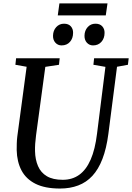

<svg xmlns="http://www.w3.org/2000/svg" viewBox="-20 -1080 764 1110"><path d="M656.5 -694 606.5 -306Q595.5 -221.5 572.2 -161.2Q549 -101 514 -63.2Q479 -25.5 432 -7.8Q385 10 327 10Q240 10 185.2 -17.5Q130.5 -45 104.2 -95Q78 -145 76.5 -212.5Q76.5 -231 77 -250.8Q77.5 -270.5 80 -291L134 -694L69 -705.5L73 -743H325L321 -705.5L242 -693.5L188.5 -298.5Q185 -272.5 183.5 -249.5Q182 -226.5 182.5 -206.5Q183.5 -157.5 199.8 -119.8Q216 -82 251 -61.2Q286 -40.5 342.5 -40.5Q398 -40.5 438.2 -69.5Q478.5 -98.5 504.2 -157.5Q530 -216.5 541 -307.5L589.5 -693.5L520 -705.5L524 -743H724L719.5 -705.5ZM336 -817.5Q314.5 -817.5 300.2 -833.2Q286 -849 286.5 -873.5Q287 -903.5 305 -923.2Q323 -943 350 -943Q376 -943 389.5 -927.8Q403 -912.5 402.5 -890Q402.5 -858.5 384.5 -838Q366.5 -817.5 336 -817.5ZM518 -817.5Q496.5 -817.5 482.2 -833.2Q468 -849 468.5 -873.5Q469 -903.5 486.8 -923.2Q504.5 -943 532 -943Q557.5 -943 571.2 -927.8Q585 -912.5 584.5 -890Q584.5 -858.5 566.2 -838Q548 -817.5 518 -817.5ZM323.5 -1060.5H601.5L591.5 -991H314Z"/></svg>

Font: Merriweather 48pt
Style: Italic
Weight: 400
Italic angle: -7.8°
Version: Version 2.101